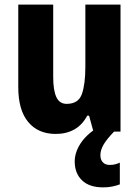

<svg xmlns="http://www.w3.org/2000/svg" viewBox="-20 -569 601 830"><path d="M501 -549V0H384L365 -69H357Q336 -29 301.5 -9.5Q267 10 221 10Q145 10 102 -41.5Q59 -93 59 -192V-549H210V-237Q210 -179 223.5 -149.5Q237 -120 268 -120Q319 -120 334 -162.5Q349 -205 349 -281V-549ZM414 102Q414 121 424.5 132.5Q435 144 454 144Q468 144 479 141Q490 138 498 134V228Q485 233 467 237Q449 241 426 241Q366 241 334.5 210.5Q303 180 303 129Q303 91 327 53Q351 15 399 -16L473 0Q441 33 427.5 56.5Q414 80 414 102Z"/></svg>

Font: Noto Sans Gujarati UI Condensed ExtraBold
Style: Regular
Weight: 800
Width: 3
Designer: Jelle Bosma - Monotype Design Team, Universal Thirst
Foundry: Monotype Imaging Inc.
Version: Version 2.106; ttfautohint (v1.8.4.7-5d5b)